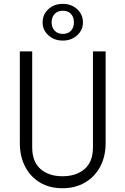

<svg xmlns="http://www.w3.org/2000/svg" viewBox="-20 -973 655 1003"><path d="M531.8 -704.6V-226.2Q531.8 -154.9 503.1 -101.8Q474.4 -48.7 423.6 -19.2Q372.8 10.3 306.2 10.3Q238.5 10.3 188.5 -19.7Q138.5 -49.7 111 -103.1Q83.6 -156.4 83.6 -226.2V-704.6H148.2V-203.6Q148.2 -127.7 191.8 -90Q235.4 -52.3 306.2 -52.3Q377.9 -52.3 421.8 -90Q465.6 -127.7 465.6 -203.6V-704.6ZM308.2 -952.8Q352.8 -952.8 383.1 -925.1Q413.3 -897.4 413.3 -855.9Q413.3 -815.9 383.1 -788.5Q352.8 -761 308.2 -761Q263.1 -761 232.8 -788.5Q202.6 -815.9 202.6 -855.9Q202.6 -897.4 232.8 -925.1Q263.1 -952.8 308.2 -952.8ZM308.2 -916.9Q281.5 -916.9 265.6 -900.3Q249.7 -883.6 249.7 -855.9Q249.7 -829.2 265.6 -812.6Q281.5 -795.9 308.2 -795.9Q335.4 -795.9 350.8 -812.6Q366.2 -829.2 366.2 -855.9Q366.2 -883.6 350.8 -900.3Q335.4 -916.9 308.2 -916.9Z"/></svg>

Font: Fira Code Light
Style: Regular
Weight: 300
Monospace: yes
Designer: Carrois Corporate, Edenspiekermann AG, Nikita Prokopov
Foundry: Carrois Corporate, Edenspiekermann AG, Nikita Prokopov
Version: Version 6.000; ttfautohint (v1.8.2) -l 8 -r 50 -G 200 -x 14 